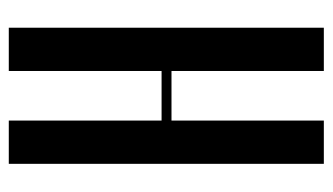

<svg xmlns="http://www.w3.org/2000/svg" viewBox="-176 -562 739 426"><g transform="rotate(-90 193.0 -349.5)"><path d="M138 -699V-360H248V-699H344V0H248V-338H138V0H42V-699Z"/></g></svg>

Font: Moniqa Narrow Heading
Style: Bold
Weight: 700
Width: 4
Designer: Rajesh Rajput
Foundry: Rajesh Rajput
Version: Version 1.000